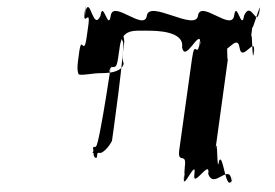

<svg xmlns="http://www.w3.org/2000/svg" viewBox="-20 -664 913 638"><path d="M471 -562C499 -562 593 -561 585 -507C595 -453 643 -569 646 -524C638 -470 652 -580 644 -526C635 -462 628 -540 618 -469L576 -168C568 -114 602 -163 594 -109C589 -46 603 -135 591 -75C583 -21 600 -127 592 -73C585 -25 634 -141 626 -86C618 -32 680 -140 672 -86C691 -32 743 -127 750 -62C742 -8 759 -119 751 -65C729 -23 722 -159 708 -130C700 -76 704 -222 696 -168L738 -473C733 -435 737 -570 730 -523C722 -469 735 -576 727 -522C718 -459 768 -560 776 -506C784 -452 832 -552 823 -489C815 -435 832 -544 824 -490C817 -443 819 -577 814 -539L819 -579C814 -541 850 -675 843 -628C835 -574 850 -683 842 -629C833 -566 815 -666 791 -612C783 -558 766 -666 758 -612C750 -558 646 -666 638 -612C630 -558 476 -666 468 -612C460 -558 356 -666 348 -612C340 -558 322 -666 314 -612C290 -558 280 -675 265 -630C257 -576 270 -682 262 -628C253 -564 283 -646 273 -576L268 -541C258 -471 252 -554 243 -490C235 -436 237 -431 241 -417C255 -412 283 -421 319 -421C355 -421 385 -429 391 -452C387 -466 385 -471 393 -525C390 -569 379 -542 388 -526C399 -526 350 -179 352 -196C352 -195 337 -166 316 -156H287C297 -166 280 -176 297 -176C311 -175 306 -165 314 -156C302 -156 304 -158 302 -141C292 -133 284 -160 299 -178C310 -178 360 -522 350 -454C343 -403 339 -432 350 -441C370 -441 368 -441 378 -509C386 -569 425 -562 471 -562Z"/></svg>

Font: Hussar Przerywany
Style: Obl
Weight: 400
Foundry: Cannot Into Space Fonts
Version: Version 0.982